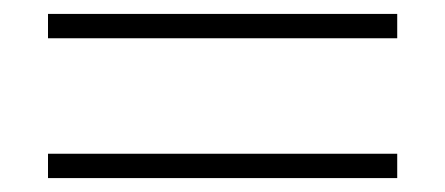

<svg xmlns="http://www.w3.org/2000/svg" viewBox="-20 -528 640 276"><path d="M551 -473H49V-508H551ZM551 -272H49V-307H551Z"/></svg>

Font: Tanohe Sans ExtraLight
Style: Regular
Weight: 250
Designer: Village Type and Design LLC & Cristiano Sobral
Foundry: Cooper Hewitt Smithsonian Design Museum
Version: Version 1.00;May 30, 2020;FontCreator 12.0.0.2522 64-bit; tt